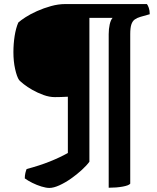

<svg xmlns="http://www.w3.org/2000/svg" viewBox="-20 -724 774 945"><path d="M223 201Q207 201 184 194Q161 187 139 176Q117 165 102 154Q102 139 105 127Q108 115 111 108Q175 91 225 71Q275 51 314 29V-248Q297 -247 280 -246.5Q263 -246 250 -246Q223 -246 194 -256.5Q165 -267 139.5 -281.5Q114 -296 96.5 -310Q79 -324 74 -330Q63 -346 54.5 -384Q46 -422 46 -467Q46 -508 52 -546.5Q58 -585 70 -613Q82 -624 106 -639.5Q130 -655 162.5 -669.5Q195 -684 231 -694Q267 -704 301 -704H703Q708 -698 712.5 -685Q717 -672 717 -654L671 -641Q654 -636 643 -628Q632 -620 626.5 -603.5Q621 -587 621 -555V180Q614 189 583.5 194.5Q553 200 515 200V-556Q515 -582 520 -604Q525 -626 534 -636H420V72Q407 90 382.5 112.5Q358 135 329.5 155Q301 175 272.5 188Q244 201 223 201Z"/></svg>

Font: Texturina 12pt Black
Style: Regular
Weight: 900
Designer: Guillermo Torres Carreño
Foundry: Omnibus-Type
Version: Version 1.002